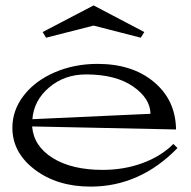

<svg xmlns="http://www.w3.org/2000/svg" viewBox="-20 -672 707 712"><path d="M538.1 -250Q537.1 -307.6 472.9 -351.8Q408.7 -396 298.8 -396Q219.2 -396 162.4 -347.9Q105.5 -299.8 100.1 -230ZM25.9 -198.2Q25.9 -263.2 67.9 -317.6Q109.9 -372.1 182.6 -403.6Q255.4 -435.1 341.8 -435.1Q470.7 -435.1 551 -367.9Q631.3 -300.8 632.8 -191.9L99.1 -203.1Q105 -129.9 175.8 -85.9Q246.6 -42 360.8 -42Q439.5 -42 508.3 -67.1Q577.1 -92.3 623 -138.2L638.2 -123Q499 20 315.9 20Q192.4 20 109.1 -43Q25.9 -106 25.9 -198.2ZM138.2 -553.2 327.1 -651.9 515.1 -553.2 502 -532.2 327.1 -577.1 150.9 -532.2Z"/></svg>

Font: Halibut Exp
Style: Regular
Weight: 400
Width: 7
Designer: Matteo Maggi
Foundry: Collletttivo
Version: Version 3.080 | FøM Fix